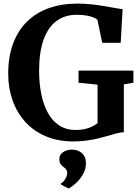

<svg xmlns="http://www.w3.org/2000/svg" viewBox="-20 -772 769 1063"><path d="M385.8 11Q300.6 11 233.6 -17.5Q166.5 -46 120.1 -97.1Q73.7 -148.2 49.6 -216.4Q25.4 -284.6 25.4 -363.4Q25.4 -457.4 52.2 -529.9Q79 -602.3 129 -651.8Q178.9 -701.3 249.9 -726.7Q320.9 -752.1 409.4 -752.1Q449 -752.1 487.6 -747.9Q526.2 -743.6 560.2 -737.8Q594.2 -732 619.9 -727.2Q645.6 -722.5 658.8 -721.1L648.2 -534.9H545.9L519.5 -662.4Q514.2 -667.7 500.2 -674.2Q486.1 -680.7 462.3 -685.4Q438.5 -690.1 404 -690.1Q338.1 -690.1 291.8 -655.2Q245.4 -620.2 221 -551.3Q196.5 -482.4 196.5 -380.6Q196.5 -311.7 208.4 -252.1Q220.2 -192.5 244.8 -147.7Q269.4 -102.9 307.8 -77.7Q346.1 -52.4 398.8 -52.4Q425.8 -52.4 447.9 -57.1Q470.1 -61.8 488 -70.4Q505.9 -78.9 520 -89.6V-303.3L414.8 -314V-381H718.6V-314L665.7 -305.1V-40Q648.5 -39.5 627.5 -34Q606.5 -28.5 581.3 -21Q556.2 -13.5 526.2 -6.2Q496.2 1 461.2 6Q426.1 11 385.8 11ZM455.8 133Q455.5 166.3 438.6 194.6Q421.7 223 399.5 242.8Q377.2 262.7 361 271.3H359.3L318.7 250.5L317.2 243.4Q330.4 237.7 341.2 218.9Q352 200.2 352 188Q352 172.2 345.2 164.8Q338.5 157.3 331.3 152.3Q323.5 146.8 316.1 137.2Q308.7 127.5 308.7 109.8Q308.7 89.5 320.6 77.8Q332.6 66.1 348.4 61.2Q364.2 56.3 374.5 56.3H377.6Q412.6 56.3 434.4 76.4Q456.2 96.6 455.8 133Z"/></svg>

Font: Merriweather Light
Style: Regular
Weight: 300
Version: Version 2.100